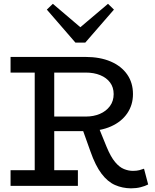

<svg xmlns="http://www.w3.org/2000/svg" viewBox="-20 -989 825 1022"><path d="M235.2 -291V-368.6H436.8Q478.3 -368.6 511.6 -382.8Q545 -397.1 565 -424Q585 -451 585 -488.2Q585 -524.2 566 -549.7Q547 -575.3 513.4 -589Q479.8 -602.7 436.8 -602.7H36.2V-686H434.1Q512.4 -686 569.2 -661.6Q625.9 -637.2 656.9 -592.8Q687.8 -548.5 687.8 -488.2Q687.8 -430.6 657.4 -385.9Q627 -341.2 570.8 -316.1Q514.5 -291 436.3 -291ZM36.2 0.5V-82.9H394.6V0.5ZM164.8 -46.6V-638.2H268.7V-46.6ZM677 13.5Q631.2 13 592.1 -4.3Q552.9 -21.5 520.5 -64.3Q488 -107 461.5 -182.7L417.9 -304.8L503 -316.4L547.4 -207.4Q569.4 -154.2 592.4 -126.7Q615.4 -99.2 639.5 -89.4Q663.6 -79.5 687.4 -79.5Q707.9 -79.5 721.6 -83.1Q735.2 -86.7 746.6 -91L768.7 -7.1Q752.4 1.5 728.7 7.5Q705 13.5 677 13.5ZM554.9 -968.7 586.5 -937.9 433.9 -762.2H381.5L229.3 -937.9L261.3 -968.7L407.7 -844.1Z"/></svg>

Font: BioRhyme ExtraBold
Style: Regular
Weight: 800
Designer: Aoife Mooney
Foundry: Aoife Mooney Type
Version: Version 1.600;gftools[0.9.33]